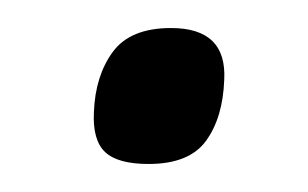

<svg xmlns="http://www.w3.org/2000/svg" viewBox="-20 -367 220 137"><path d="M47 -287Q48 -313 60.5 -330Q73 -347 102 -347Q142 -347 140 -310Q139 -283 127 -266.5Q115 -250 86 -250Q64 -250 55 -258.5Q46 -267 47 -287Z"/></svg>

Font: Georama
Style: Italic
Weight: 400
Italic angle: -9°
Designer: Jean-Baptiste Levee
Foundry: Production Type
Version: Version 1.000